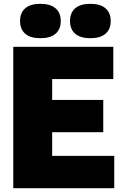

<svg xmlns="http://www.w3.org/2000/svg" viewBox="-20 -985 650 1005"><path d="M49.5 0V-740H573V-571H253V-462H520.5V-293H253V-169H578V0ZM453 -785Q400.5 -785 373.5 -808.5Q346.5 -832 346.5 -875Q346.5 -918 373.5 -941.5Q400.5 -965 453 -965Q505 -965 532.2 -941.5Q559.5 -918 559.5 -875Q559.5 -832 532.2 -808.5Q505 -785 453 -785ZM191.5 -785Q139 -785 112 -808.5Q85 -832 85 -875Q85 -918 112 -941.5Q139 -965 191.5 -965Q243.5 -965 270.8 -941.5Q298 -918 298 -875Q298 -832 270.8 -808.5Q243.5 -785 191.5 -785Z"/></svg>

Font: Encode Sans SmCnd Black
Style: Regular
Weight: 900
Width: 4
Designer: Multiple Designers
Foundry: Impallari Type
Version: Version 3.002; ttfautohint (v1.8.3) -l 8 -r 50 -G 200 -x 14 